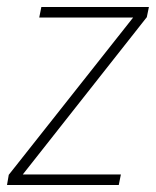

<svg xmlns="http://www.w3.org/2000/svg" viewBox="-26 -528 445 548"><path d="M-6 0 -1 -29 354 -478H86L92 -508H399L393 -479L39 -30H319L313 0Z"/></svg>

Font: IBM Plex Sans Cond ExtLt
Style: Italic
Weight: 200
Width: 3
Italic angle: -11°
Designer: Mike Abbink, Paul van der Laan, Pieter van Rosmalen
Foundry: Bold Monday
Version: Version 1.3